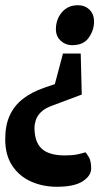

<svg xmlns="http://www.w3.org/2000/svg" viewBox="-21 -556 402 735"><path d="M197 159Q143 159 98 139Q53 119 26 78.5Q-1 38 -1 -23Q-1 -76 16 -113.5Q33 -151 66 -177Q99 -203 148 -220L189 -234L220 -351H288L292 -194L180 -152Q151 -142 136 -127Q121 -112 116 -96Q111 -80 111 -67Q111 -12 139 13.5Q167 39 228 39Q256 39 275 35Q294 31 306 27Q308 28 318 43.5Q328 59 328 89Q328 117 295.5 138Q263 159 197 159ZM255 -383Q230 -383 211.5 -400Q193 -417 193 -444Q193 -482 216 -509Q239 -536 277 -536Q304 -536 321.5 -519Q339 -502 339 -473Q339 -441 319 -412Q299 -383 255 -383Z"/></svg>

Font: Faustina Light ExtraBold
Style: Italic
Weight: 800
Italic angle: -8°
Version: Version 1.200